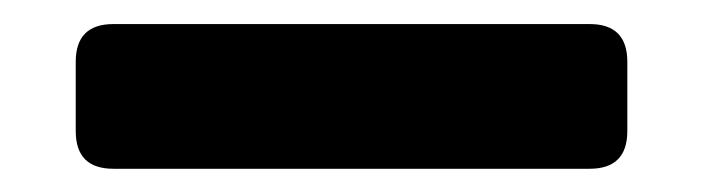

<svg xmlns="http://www.w3.org/2000/svg" viewBox="-20 -450 593 162"><path d="M75.7 -429.7H477.5Q509.3 -429.7 509.3 -397.9V-339.4Q509.3 -307.6 477.5 -307.6H75.7Q43.9 -307.6 43.9 -339.4V-397.9Q43.9 -429.7 75.7 -429.7Z"/></svg>

Font: Simply Serif
Style: Bold
Weight: 700
Designer: Wojciech Kalinowski "wmk69" (wmk69@o2.pl)
Foundry: Wojciech Kalinowski "wmk69" (wmk69@o2.pl)
Version: Version 1.0.0; 2022-02-18